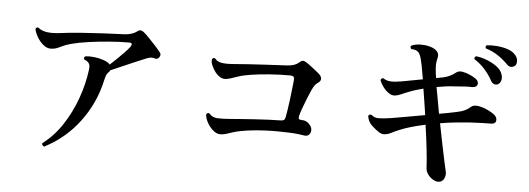

<svg xmlns="http://www.w3.org/2000/svg" viewBox="-52 -941 3104 1127"><g transform="rotate(5 1500.0 -377.5)"><path d="M238 31Q231 29 227.5 23.5Q224 18 225 12Q291 -37 339.5 -110.5Q388 -184 419 -270Q450 -356 461 -443Q464 -468 455.5 -480Q447 -492 429 -498Q421 -511 433 -518Q455 -521 483.5 -518Q512 -515 537.5 -506.5Q563 -498 576 -486Q577 -484 579 -482Q598 -499 619.5 -520Q641 -541 660.5 -561Q680 -581 691 -596Q699 -607 697.5 -614Q696 -621 682 -621Q627 -621 564 -616Q501 -611 444.5 -603Q388 -595 350 -585Q310 -575 281.5 -560Q253 -545 226 -545Q202 -545 180.5 -563.5Q159 -582 144.5 -607.5Q130 -633 127 -653Q134 -667 146 -660Q181 -629 274 -641Q324 -648 391 -653Q458 -658 527.5 -661.5Q597 -665 652 -667Q672 -668 691 -674Q710 -680 723 -690Q734 -699 743.5 -698Q753 -697 761 -690Q773 -681 793 -660Q813 -639 833.5 -617Q854 -595 865 -580Q877 -567 866 -551Q857 -536 840 -541Q824 -546 810.5 -543Q797 -540 784 -534Q759 -524 722 -508Q685 -492 648 -476Q611 -460 586 -449Q583 -442 577 -437Q568 -429 563.5 -417Q559 -405 555 -388Q526 -253 443.5 -142.5Q361 -32 238 31Z M1261 -131Q1239 -131 1217.5 -150Q1196 -169 1182.5 -195Q1169 -221 1169 -240Q1176 -254 1188 -247Q1206 -225 1237 -223.5Q1268 -222 1313 -226Q1340 -228 1377 -231Q1414 -234 1455.5 -236.5Q1497 -239 1536.5 -241Q1576 -243 1606 -243Q1619 -243 1625.5 -247Q1632 -251 1635 -264Q1638 -279 1642.5 -307Q1647 -335 1651 -368Q1655 -401 1658.5 -431.5Q1662 -462 1664 -482Q1666 -498 1661 -504.5Q1656 -511 1637 -511Q1576 -511 1516.5 -506.5Q1457 -502 1409.5 -494.5Q1362 -487 1337 -478Q1311 -469 1292 -463Q1273 -457 1259 -457Q1232 -457 1205 -488Q1190 -507 1180.5 -529Q1171 -551 1175 -567Q1184 -579 1195 -570Q1207 -553 1236 -549Q1265 -545 1308 -549Q1343 -552 1388.5 -555Q1434 -558 1479.5 -560.5Q1525 -563 1562.5 -565Q1600 -567 1619 -568Q1644 -570 1659 -575.5Q1674 -581 1686 -591Q1697 -602 1706 -603Q1715 -604 1727 -596Q1736 -591 1752.5 -578.5Q1769 -566 1785.5 -553Q1802 -540 1811 -531Q1823 -519 1822.5 -505.5Q1822 -492 1806 -482Q1795 -475 1787.5 -464Q1780 -453 1771 -434Q1764 -418 1751.5 -387.5Q1739 -357 1728 -326.5Q1717 -296 1713 -279Q1710 -266 1714 -261Q1718 -256 1731 -256Q1746 -256 1756.5 -251Q1767 -246 1776 -236Q1792 -219 1791.5 -201.5Q1791 -184 1780.5 -174Q1770 -164 1753 -167Q1742 -169 1717 -172Q1692 -175 1660 -176Q1631 -177 1595.5 -177.5Q1560 -178 1520 -176Q1470 -174 1419.5 -167Q1369 -160 1337 -150Q1314 -143 1297 -137Q1280 -131 1261 -131Z M2562 35Q2546 36 2528.5 25.5Q2511 15 2498.5 -2Q2486 -19 2485 -39Q2483 -83 2475.5 -150Q2468 -217 2457 -292Q2364 -272 2309 -249Q2278 -236 2258.5 -226Q2239 -216 2219 -215Q2205 -214 2187.5 -225Q2170 -236 2148 -256Q2133 -270 2126.5 -283Q2120 -296 2117 -314Q2119 -320 2125 -322Q2131 -324 2136 -322Q2153 -306 2178.5 -306Q2204 -306 2251 -313Q2283 -318 2337.5 -328Q2392 -338 2450 -348Q2444 -388 2438 -427Q2432 -466 2426 -502Q2403 -496 2383 -490Q2363 -484 2346 -477Q2319 -467 2299.5 -458Q2280 -449 2263 -447Q2244 -445 2225.5 -458Q2207 -471 2192.5 -490.5Q2178 -510 2171 -529Q2172 -536 2177 -539.5Q2182 -543 2187 -542Q2205 -529 2229.5 -527.5Q2254 -526 2294 -533L2418 -556Q2412 -589 2407.5 -616Q2403 -643 2398 -662Q2391 -697 2378 -712Q2365 -727 2335 -727Q2325 -737 2333 -747Q2355 -757 2382.5 -758Q2410 -759 2435.5 -753Q2461 -747 2476 -736Q2490 -725 2493.5 -713Q2497 -701 2492 -683Q2487 -664 2487 -645Q2487 -626 2491 -594Q2492 -588 2493 -582Q2494 -576 2495 -570Q2507 -572 2517.5 -574.5Q2528 -577 2536 -578Q2556 -582 2575.5 -591.5Q2595 -601 2609 -613Q2626 -625 2649 -620Q2669 -616 2688.5 -607.5Q2708 -599 2723 -589Q2738 -579 2741 -566Q2744 -553 2735 -544Q2726 -535 2705 -536Q2689 -537 2661 -535Q2633 -533 2607 -531Q2582 -530 2555.5 -526.5Q2529 -523 2502 -518Q2508 -484 2515.5 -444Q2523 -404 2530 -363Q2556 -368 2578 -371.5Q2600 -375 2616 -379Q2654 -386 2675 -395Q2696 -404 2714 -420Q2732 -435 2768 -426Q2791 -421 2816 -408.5Q2841 -396 2854 -385Q2871 -370 2868 -351Q2865 -332 2839 -332Q2821 -332 2787 -331Q2753 -330 2719 -328Q2677 -325 2632 -320.5Q2587 -316 2541 -308Q2553 -248 2564 -192.5Q2575 -137 2584.5 -94Q2594 -51 2599 -29Q2604 -8 2594.5 12.5Q2585 33 2562 35ZM2858 -565Q2848 -561 2837 -564.5Q2826 -568 2818 -582Q2799 -617 2772 -647.5Q2745 -678 2710 -700Q2705 -714 2719 -718Q2748 -715 2779.5 -703Q2811 -691 2836.5 -673.5Q2862 -656 2872 -634Q2883 -609 2877.5 -590Q2872 -571 2858 -565ZM2948 -681Q2939 -674 2926.5 -674Q2914 -674 2903 -686Q2875 -714 2843 -735.5Q2811 -757 2771 -769Q2764 -782 2775 -788Q2802 -791 2834.5 -788.5Q2867 -786 2896 -776.5Q2925 -767 2941 -750Q2959 -732 2959.5 -711Q2960 -690 2948 -681Z"/></g></svg>

Font: Zen Old Mincho
Style: Bold
Weight: 700
Designer: Yoshimichi Ohira
Foundry: Positype
Version: Version 1.500